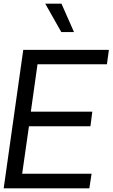

<svg xmlns="http://www.w3.org/2000/svg" viewBox="-22 -1020 614 1040"><path d="M310.1 -846.2 223.1 -1000H311L378.9 -846.2ZM181.2 -671.9 145 -415H478L467.8 -335.9H134.8L98.1 -79.1H474.1L461.9 0H-2L104 -750H567.9L557.1 -671.9Z"/></svg>

Font: Oakes Grotesk
Style: Italic
Weight: 400
Designer: Samuel Oakes
Foundry: Samuel Oakes
Version: Version 1.0 | wf-rip DC20170320